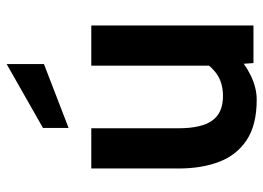

<svg xmlns="http://www.w3.org/2000/svg" viewBox="-130 -672 811 592"><g transform="rotate(-90 276.0 -375.5)"><path d="M265 10Q187 10 140.5 -21Q94 -52 73.5 -106Q53 -160 53 -231V-500H177V-231Q177 -161 200.5 -127.5Q224 -94 276 -94Q318 -94 345.5 -114Q373 -134 392 -170L370 -107V-500H494V0H378L372 -87L399 -52Q381 -29 342 -9.5Q303 10 265 10ZM178 -570V-649L375 -761V-646Z"/></g></svg>

Font: Cabin VF Beta
Style: Regular
Weight: 400
Designer: Pablo Impallari
Foundry: Pablo Impallari. http://www.impallari.com Igino Marini. http://www.ikern.com
Version: Version 2.200